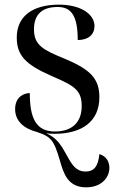

<svg xmlns="http://www.w3.org/2000/svg" viewBox="-20 -565 491 825"><path d="M214 10C332 10 407 -43 407 -147C407 -225 371 -266 257 -313C168 -350 126 -369 126 -439C126 -502 160 -535 228 -535C287 -535 314 -496 314 -393C360 -393 386 -417 386 -453C386 -503 329 -545 233 -545C120 -545 52 -495 52 -404C52 -328 88 -288 203 -238C300 -196 331 -178 331 -109C331 -37 287 0 216 0C135 0 108 -57 108 -165C84 -165 45 -150 45 -96C45 -46 81 -13 138 2C198 22 211 34 238 127C253 179 271 240 350 240C416 240 450 198 450 156C450 134 440 107 407 97C402 152 382 172 348 172C308 172 290 145 268 104C241 55 223 27 179 8C190 9 202 10 214 10Z"/></svg>

Font: Noto Serif Display
Style: Regular
Weight: 400
Designer: Monotype Design Team
Foundry: Monotype Imaging Inc.
Version: Version 2.009